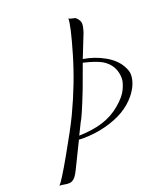

<svg xmlns="http://www.w3.org/2000/svg" viewBox="-153 -950 891 1047"><g transform="rotate(-20 292.5 -426.5)"><path d="M568 -497Q585 -467 585 -446Q585 -390 539 -333Q508 -295 463 -268Q418 -241 354 -224Q290 -207 219 -207Q208 -207 197 -208L122 -55Q106 -23 92.5 -13Q79 -3 68 -3Q57 -3 53.5 -3Q50 -3 34.5 -6Q19 -9 11 -8Q29 -25 101 -151.5Q173 -278 206 -347Q280 -503 325 -657Q370 -811 369 -850Q373 -844 389 -841.5Q405 -839 409 -835Q430 -816 430 -797Q430 -778 421 -750L367 -614Q433 -603 488 -572Q543 -541 568 -497ZM531 -442Q531 -519 465 -559Q429 -579 360 -595L310 -459Q254 -316 238 -293L206 -228Q285 -230 344 -248.5Q403 -267 450.5 -307Q498 -347 514.5 -383.5Q531 -420 531 -442Z"/></g></svg>

Font: Great Vibes
Style: Regular
Weight: 400
Designer: Robert E. Leuschke
Foundry: Robert E. Leuschke
Version: Version 1.001